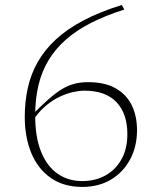

<svg xmlns="http://www.w3.org/2000/svg" viewBox="-20 -726 624 756"><path d="M459.5 -706.5 469.5 -688.5Q396 -665 338.8 -636Q281.5 -607 240 -570.5Q198.5 -534 171.5 -489.5Q144.5 -445 131.5 -390.5Q118.5 -336 118.5 -271Q118.5 -185.5 142 -128Q165.5 -70.5 207.2 -41.8Q249 -13 303.5 -13Q354.5 -13 394.8 -35Q435 -57 458.2 -98.5Q481.5 -140 481.5 -198Q481.5 -278.5 438.5 -323.8Q395.5 -369 312.5 -369Q292.5 -369 267.8 -363.5Q243 -358 216.5 -345.8Q190 -333.5 164.2 -312.8Q138.5 -292 116 -261L107.5 -274.5Q143 -310.5 170.8 -335Q198.5 -359.5 223 -374.5Q247.5 -389.5 272.5 -396Q297.5 -402.5 327 -402.5Q393 -402.5 435.5 -378.2Q478 -354 498.8 -311.5Q519.5 -269 519.5 -214Q519.5 -148.5 492.2 -98Q465 -47.5 416.8 -18.8Q368.5 10 304 10Q231 10 180.2 -25.2Q129.5 -60.5 103.5 -123Q77.5 -185.5 77.5 -265.5Q77.5 -325.5 89.5 -379.8Q101.5 -434 128.5 -481.8Q155.5 -529.5 199.8 -570.5Q244 -611.5 308.5 -645.5Q373 -679.5 459.5 -706.5Z"/></svg>

Font: Newsreader ExtraLight
Style: Regular
Weight: 250
Designer: Hugues Gentile
Foundry: Production Type
Version: Version 1.003